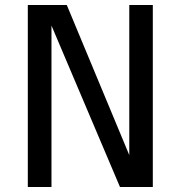

<svg xmlns="http://www.w3.org/2000/svg" viewBox="-20 -745 720 765"><path d="M495.1 -725.1H588.9V0H458L185.1 -643.1V0H90.8V-725.1H246.1L495.1 -127Z"/></svg>

Font: Stilu
Style: Regular
Weight: 400
Designer: Genilson Lima Santos
Foundry: Genilson Lima Santos
Version: Version 1.200;PS 001.200;hotconv 1.0.88;makeotf.lib2.5.64775